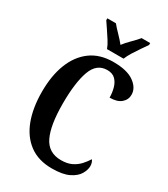

<svg xmlns="http://www.w3.org/2000/svg" viewBox="-226 -1033 1002 1145"><g transform="rotate(30 275.5 -460.5)"><path d="M324 10Q231 10 169 -36Q107 -82 76 -164.5Q45 -247 45 -358Q45 -468 77 -550Q109 -632 171.5 -678Q234 -724 327 -724Q421 -724 469 -689.5Q517 -655 517 -608Q517 -574 490.5 -551Q464 -528 412 -528Q412 -561 403.5 -592.5Q395 -624 375 -644Q355 -664 319 -664Q246 -664 217 -583Q188 -502 188 -358Q188 -209 224 -134.5Q260 -60 347 -60Q390 -60 419.5 -74.5Q449 -89 469.5 -111.5Q490 -134 504 -157Q510 -151 513.5 -139.5Q517 -128 517 -117Q517 -91 500 -61.5Q483 -32 441 -11Q399 10 324 10ZM254 -771Q246 -794 229 -820.5Q212 -847 194.5 -873Q177 -899 164 -918V-931H223Q240 -910 266 -883.5Q292 -857 311 -833Q329 -857 356 -883.5Q383 -910 400 -931H459V-918Q446 -899 428 -873Q410 -847 393.5 -820.5Q377 -794 368 -771Z"/></g></svg>

Font: Noto Serif Thai ExtraCondensed
Style: Bold
Weight: 700
Width: 2
Designer: Monotype Design Team
Foundry: Monotype Imaging Inc.
Version: Version 2.002; ttfautohint (v1.8.4.7-5d5b)